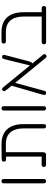

<svg xmlns="http://www.w3.org/2000/svg" viewBox="934 -1554 637 2545"><g transform="rotate(-90 1252.5 -281.5)"><path d="M123 10Q114 10 108 6.5Q102 3 98.5 -3.5Q95 -10 95 -19V-552Q95 -561 98.5 -567.5Q102 -574 108.5 -577Q115 -580 124 -580Q133 -580 139.5 -576.5Q146 -573 149 -567Q152 -561 152 -551V-18Q152 -9 148.5 -3Q145 3 139 6.5Q133 10 123 10Z M342 10Q332 10 325.5 6.5Q319 3 315.5 -3.5Q312 -10 312 -19Q312 -29 315.5 -35Q319 -41 325.5 -44.5Q332 -48 341 -48H449V-535L457 -518Q431 -518 416 -519.5Q401 -521 394 -524.5Q387 -528 385 -533.5Q383 -539 383 -547Q383 -565 391 -571.5Q399 -578 429 -578L606 -580Q696 -581 757 -548Q818 -515 849 -449.5Q880 -384 880 -286V-20Q880 -10 877 -3.5Q874 3 867.5 6.5Q861 10 852 10Q843 10 836.5 7.5Q830 5 826.5 -0.5Q823 -6 823 -13V-283Q823 -362 800 -415Q777 -468 731.5 -495Q686 -522 618 -522H508V-39Q508 -15 500.5 -2.5Q493 10 478 10Z M1088 10Q1079 10 1073 6.5Q1067 3 1063.5 -3.5Q1060 -10 1060 -19V-552Q1060 -561 1063.5 -567.5Q1067 -574 1073.5 -577Q1080 -580 1089 -580Q1098 -580 1104.5 -576.5Q1111 -573 1114 -567Q1117 -561 1117 -551V-18Q1117 -9 1113.5 -3Q1110 3 1104 6.5Q1098 10 1088 10Z M1797 8Q1788 15 1781 16.5Q1774 18 1768.5 15Q1763 12 1756 4L1340 -505Q1329 -520 1322 -530Q1315 -540 1316 -548.5Q1317 -557 1329 -567Q1339 -575 1346.5 -573Q1354 -571 1363 -562.5Q1372 -554 1383 -539L1799 -30Q1806 -22 1807.5 -15.5Q1809 -9 1806.5 -3Q1804 3 1797 8ZM1286 10Q1276 8 1271.5 2Q1267 -4 1267 -14.5Q1267 -25 1271 -39L1395 -466L1441 -452L1327 -33Q1322 -12 1317.5 -2Q1313 8 1306.5 10Q1300 12 1286 10ZM1668 -159 1648 -164 1738 -531Q1742 -545 1746 -555.5Q1750 -566 1758 -570.5Q1766 -575 1781 -570Q1792 -567 1795.5 -560Q1799 -553 1797 -543Q1795 -533 1791 -518L1717 -235Q1712 -215 1706.5 -201Q1701 -187 1692 -177.5Q1683 -168 1668 -159Z M2335 11Q2326 11 2319.5 8.5Q2313 6 2309.5 0.5Q2306 -5 2306 -12V-283Q2306 -342 2293 -386.5Q2280 -431 2254 -461.5Q2228 -492 2190 -507Q2152 -522 2101 -522H1978Q1968 -522 1961.5 -525.5Q1955 -529 1951.5 -535.5Q1948 -542 1948 -551Q1948 -561 1951.5 -567Q1955 -573 1961.5 -576.5Q1968 -580 1977 -580H2098Q2163 -580 2212.5 -561Q2262 -542 2295.5 -505Q2329 -468 2346 -413Q2363 -358 2363 -286V-19Q2363 -9 2360 -2.5Q2357 4 2350.5 7.5Q2344 11 2335 11ZM1968 11Q1958 11 1951.5 7.5Q1945 4 1941.5 -2.5Q1938 -9 1938 -18Q1938 -28 1941.5 -34Q1945 -40 1951.5 -43.5Q1958 -47 1967 -47H2416Q2426 -47 2432 -43.5Q2438 -40 2441.5 -34Q2445 -28 2445 -18Q2445 -9 2441.5 -2.5Q2438 4 2431.5 7.5Q2425 11 2415 11Z"/></g></svg>

Font: Fredoka Light
Style: Regular
Weight: 300
Designer: Ben Nathan
Foundry: Milena B. Brandão, Ben Nathan
Version: Version 2.001